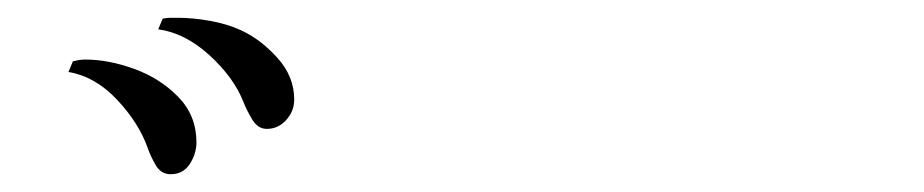

<svg xmlns="http://www.w3.org/2000/svg" viewBox="-20 -813 1040 216"><path d="M201 -653Q201 -640 193.5 -628.5Q186 -617 172 -617Q161 -617 155 -627.5Q149 -638 146 -647Q136 -675 111.5 -701Q87 -727 57 -732L62 -744Q66 -745 69 -745.5Q72 -746 76 -746Q102 -746 131 -735.5Q160 -725 180.5 -704Q201 -683 201 -653ZM311 -701Q311 -688 302 -678Q293 -668 280 -668Q270 -668 263.5 -679Q257 -690 254 -698Q243 -726 215.5 -751Q188 -776 158 -780L163 -792Q168 -793 172 -793Q176 -793 180 -793Q197 -793 216.5 -789.5Q236 -786 251 -779Q273 -769 292 -748Q311 -727 311 -701Z"/></svg>

Font: Kaisei Tokumin Medium
Style: Regular
Weight: 500
Designer: Font-Kai, 金井和夫
Foundry: KAZUO KANAI
Version: Version 5.003